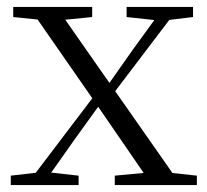

<svg xmlns="http://www.w3.org/2000/svg" viewBox="-20 -532 596 552"><path d="M11 0V-27L98 -37H116L206 -27V0ZM56 0 267 -278 288 -258H286L193 -129L102 0ZM310 0V-27L427 -38H445L546 -27V0ZM290 -242 271 -263H273L361 -388L451 -512H495ZM417 0 254 -237 63 -512H142L302 -283L500 0ZM18 -483V-512H245V-483L144 -473H116ZM344 -483V-512H535V-483L452 -473H436Z"/></svg>

Font: Noto Serif JP ExtraLight Light
Style: Regular
Weight: 300
Version: Version 2.003-H1;hotconv 1.1.1;makeotfexe 2.6.0